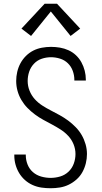

<svg xmlns="http://www.w3.org/2000/svg" viewBox="-20 -992 540 1020"><path d="M249 8Q224 8 200 4.5Q176 1 153.5 -9Q131 -19 112.5 -35.5Q94 -52 81.5 -73Q69 -94 62.5 -117.5Q56 -141 56 -166Q56 -167 56 -168Q56 -169 56 -171H117Q117 -170 117 -169Q117 -168 117 -167Q117 -142 126.5 -118Q136 -94 155 -77.5Q174 -61 199 -54Q224 -47 249 -47Q275 -47 300 -54.5Q325 -62 344 -80Q363 -98 372 -123Q381 -148 381 -174Q381 -200 371 -225Q361 -250 343 -269.5Q325 -289 302.5 -303.5Q280 -318 256.5 -330.5Q233 -343 210 -355.5Q187 -368 165.5 -384Q144 -400 125.5 -419Q107 -438 93.5 -461Q80 -484 73 -509.5Q66 -535 66 -562Q66 -586 71.5 -610Q77 -634 88.5 -655.5Q100 -677 117.5 -694.5Q135 -712 156.5 -723Q178 -734 202.5 -738.5Q227 -743 251 -743Q275 -743 298.5 -739Q322 -735 344 -725Q366 -715 383.5 -698.5Q401 -682 412.5 -661Q424 -640 430 -616.5Q436 -593 436 -569Q436 -568 436 -566.5Q436 -565 436 -564H375Q375 -565 375 -566Q375 -567 375 -568Q375 -592 366.5 -615.5Q358 -639 340.5 -656Q323 -673 299 -680.5Q275 -688 251 -688Q226 -688 202 -680Q178 -672 160.5 -653.5Q143 -635 135 -611Q127 -587 127 -562Q127 -535 137 -510Q147 -485 164.5 -465.5Q182 -446 204.5 -431.5Q227 -417 250.5 -405Q274 -393 297.5 -380Q321 -367 342 -351.5Q363 -336 382 -316.5Q401 -297 414 -274.5Q427 -252 434.5 -226Q442 -200 442 -174Q442 -149 436 -124.5Q430 -100 418 -78Q406 -56 387 -39Q368 -22 345.5 -11Q323 0 298.5 4Q274 8 249 8ZM145 -801 94 -840 217 -972H283L406 -840L355 -801L250 -931Z"/></svg>

Font: Iosevka SS04 Light
Style: Regular
Weight: 300
Monospace: yes
Designer: Belleve Invis
Foundry: Belleve Invis
Version: Version 19.0.0; ttfautohint (v1.8.4)